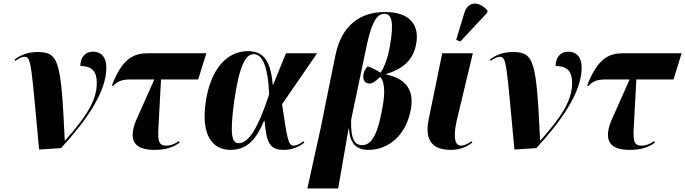

<svg xmlns="http://www.w3.org/2000/svg" viewBox="-20 -837 3872 1085"><path d="M201 8 325 0C459 -146 581 -311 581 -455C581 -518 548 -545 506 -545C457 -545 434 -508 434 -464C503 -464 527 -430 527 -368C527 -265 462 -172 348 -43H346C325 -496 313 -543 191 -543C137 -543 94 -525 62 -500L67 -493C91 -511 107 -516 119 -516C157 -516 156 -474 201 8Z M853 10C905 10 954 0 995 -31L991 -40C975 -27 947 -14 920 -14C870 -14 871 -50 877 -148L890 -388H1100L1146 -536H816C740 -536 673 -512 612 -354L619 -351C646 -380 671 -388 720 -388H852L747 -152C706 -46 736 10 853 10Z M1283 10C1378 10 1430 -53 1472 -154H1475C1486 -23 1508 10 1584 10C1636 10 1673 -10 1700 -31L1695 -39C1675 -24 1656 -14 1640 -14C1609 -14 1604 -46 1574 -248L1772 -536H1596L1524 -359H1521C1509 -510 1457 -548 1380 -548C1268 -548 1170 -454 1142 -257C1115 -65 1186 10 1283 10ZM1330 -28C1294 -28 1275 -59 1304 -270C1334 -475 1370 -531 1415 -531C1458 -531 1494 -474 1501 -304C1433 -95 1379 -28 1330 -28Z M1717 228H1891L1950 -111H1952C1957 -27 1993 10 2062 10C2179 10 2276 -76 2302 -220C2323 -341 2260 -396 2162 -416L2163 -419C2246 -444 2315 -490 2332 -590C2350 -688 2305 -769 2155 -769C2018 -769 1910 -697 1875 -522L1791 -108ZM2026 -17C1989 -17 1961 -42 1964 -159L2053 -583C2083 -726 2116 -759 2152 -759C2193 -759 2208 -714 2183 -575C2172 -510 2153 -461 2131 -426C2106 -442 2075 -457 2057 -462C2043 -447 2036 -429 2034 -417C2028 -381 2045 -364 2070 -365C2089 -365 2112 -387 2129 -403C2152 -376 2158 -322 2142 -233C2112 -60 2074 -17 2026 -17Z M2581 -602 2733 -765 2735 -777C2692 -828 2626 -836 2604 -764L2558 -612ZM2529 10C2584 10 2622 -11 2649 -31L2645 -39C2627 -27 2607 -14 2585 -14C2537 -14 2548 -102 2563 -164L2652 -536H2479L2402 -160C2378 -39 2428 10 2529 10Z M2887 8 3011 0C3145 -146 3267 -311 3267 -455C3267 -518 3234 -545 3192 -545C3143 -545 3120 -508 3120 -464C3189 -464 3213 -430 3213 -368C3213 -265 3148 -172 3034 -43H3032C3011 -496 2999 -543 2877 -543C2823 -543 2780 -525 2748 -500L2753 -493C2777 -511 2793 -516 2805 -516C2843 -516 2842 -474 2887 8Z M3539 10C3591 10 3640 0 3681 -31L3677 -40C3661 -27 3633 -14 3606 -14C3556 -14 3557 -50 3563 -148L3576 -388H3786L3832 -536H3502C3426 -536 3359 -512 3298 -354L3305 -351C3332 -380 3357 -388 3406 -388H3538L3433 -152C3392 -46 3422 10 3539 10Z"/></svg>

Font: Noto Serif Display SemiCondensed ExtraBold
Style: Italic
Weight: 800
Width: 4
Italic angle: -12°
Designer: Monotype Design Team
Foundry: Monotype Imaging Inc.
Version: Version 2.009